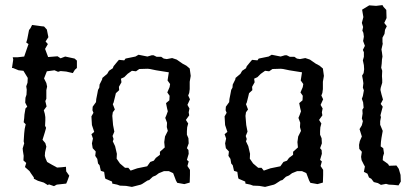

<svg xmlns="http://www.w3.org/2000/svg" viewBox="-20 -724 1648 754"><path d="M192 7 172 0 168 3 152 -7 129 -14 113 -22V-27L101 -44L96 -52L78 -68L83 -84L72 -94L73 -112L70 -131L69 -141L75 -161L73 -169L75 -200L77 -218L81 -236L73 -244L75 -260L76 -274L80 -298L87 -305L79 -321L80 -340L84 -352L85 -372L83 -385L88 -399L89 -418L72 -446L53 -448L31 -457H27L32 -490L30 -499H48L75 -502L86 -534L92 -551L83 -557L87 -570L94 -606L100 -614L106 -626L143 -621L153 -620L164 -608L170 -578L159 -561L168 -551L157 -532L169 -500L206 -503L218 -495L236 -502L273 -494L282 -486V-457L274 -450L266 -437L240 -443L218 -445L208 -442L194 -448L164 -444L153 -416L162 -398L165 -384L162 -370V-336L158 -327L163 -306L152 -291L156 -277L158 -264V-251L157 -230L161 -222L156 -204L147 -175L158 -162L162 -148L157 -126L156 -112L159 -102L165 -88L184 -77L199 -69L204 -66L220 -67L239 -69L240 -51L252 -34L244 -12L240 -3L203 1Z M533 1 498 10 475 6 451 5 440 1 421 -3 420 -11 394 -22 392 -28 389 -49 376 -53 371 -75 365 -82 362 -100 354 -112 356 -129 344 -142 341 -161 345 -180 339 -197 350 -206 341 -233 339 -267 347 -281 343 -291 344 -305 357 -323 358 -335 362 -355 365 -371 370 -380 371 -392 381 -412 382 -418 401 -434 408 -446 423 -456 426 -464 440 -481 447 -489 468 -487 473 -494 512 -502 524 -509 559 -502 576 -507H583L595 -501H613L623 -494L635 -492L656 -496L674 -490L697 -474L712 -466L725 -455L729 -426L725 -403V-374L723 -359L719 -349L726 -334L716 -312L724 -298L721 -283L723 -271L710 -253L719 -239L715 -224L714 -209V-195L720 -181L721 -161L714 -142L720 -135L721 -120L714 -96L721 -90L716 -72L726 -57V-37L725 -7L704 -1L676 -6L671 -15L660 -44L643 -52H624L604 -44L592 -35L580 -30L566 -17L559 -15L539 -2ZM493 -54 519 -63 558 -71 570 -88 584 -93 592 -104 608 -116V-128L627 -145L625 -166L628 -188L639 -210L635 -225L636 -242L629 -261L634 -273L639 -287L636 -299L632 -319L645 -330L646 -348L637 -361L646 -382L648 -394L638 -408L643 -440L593 -448L569 -453L560 -454L527 -453L514 -444L498 -446L481 -434L468 -421L455 -415L457 -401L447 -383L448 -370L435 -358L432 -345L426 -321L423 -315L431 -294L423 -283L421 -269L424 -233L429 -207L422 -190L426 -178L423 -169L432 -150L439 -120L438 -101L451 -82L471 -65H484Z M1056 1 1021 10 998 6 974 5 963 1 944 -3 943 -11 917 -22 915 -28 912 -49 899 -53 894 -75 888 -82 885 -100 877 -112 879 -129 867 -142 864 -161 868 -180 862 -197 873 -206 864 -233 862 -267 870 -281 866 -291 867 -305 880 -323 881 -335 885 -355 888 -371 893 -380 894 -392 904 -412 905 -418 924 -434 931 -446 946 -456 949 -464 963 -481 970 -489 991 -487 996 -494 1035 -502 1047 -509 1082 -502 1099 -507H1106L1118 -501H1136L1146 -494L1158 -492L1179 -496L1197 -490L1220 -474L1235 -466L1248 -455L1252 -426L1248 -403V-374L1246 -359L1242 -349L1249 -334L1239 -312L1247 -298L1244 -283L1246 -271L1233 -253L1242 -239L1238 -224L1237 -209V-195L1243 -181L1244 -161L1237 -142L1243 -135L1244 -120L1237 -96L1244 -90L1239 -72L1249 -57V-37L1248 -7L1227 -1L1199 -6L1194 -15L1183 -44L1166 -52H1147L1127 -44L1115 -35L1103 -30L1089 -17L1082 -15L1062 -2ZM1016 -54 1042 -63 1081 -71 1093 -88 1107 -93 1115 -104 1131 -116V-128L1150 -145L1148 -166L1151 -188L1162 -210L1158 -225L1159 -242L1152 -261L1157 -273L1162 -287L1159 -299L1155 -319L1168 -330L1169 -348L1160 -361L1169 -382L1171 -394L1161 -408L1166 -440L1116 -448L1092 -453L1083 -454L1050 -453L1037 -444L1021 -446L1004 -434L991 -421L978 -415L980 -401L970 -383L971 -370L958 -358L955 -345L949 -321L946 -315L954 -294L946 -283L944 -269L947 -233L952 -207L945 -190L949 -178L946 -169L955 -150L962 -120L961 -101L974 -82L994 -65H1007Z M1476 2 1464 -5 1448 -9 1438 -22 1429 -27 1423 -42 1409 -49 1413 -70 1408 -79 1400 -95 1398 -108 1401 -128 1391 -139 1390 -155 1393 -170 1401 -188 1392 -217 1401 -232 1405 -248 1401 -259 1404 -278 1403 -293 1408 -301 1406 -322 1401 -336 1405 -347 1409 -369 1405 -380 1407 -397 1405 -411 1402 -427 1408 -437 1410 -452 1409 -468 1405 -487 1409 -501V-519L1405 -528L1413 -544L1406 -563L1409 -580L1407 -595L1403 -604L1406 -618L1401 -634L1407 -657L1402 -686L1430 -703L1457 -701L1482 -704L1486 -697L1497 -685L1498 -653L1489 -634L1499 -621L1492 -607L1490 -591L1482 -576V-559L1483 -552L1478 -530L1480 -518L1482 -502L1480 -490L1479 -474L1477 -458L1481 -446L1480 -425L1481 -411V-399L1475 -379L1474 -371L1478 -354L1484 -333L1475 -316L1483 -305L1479 -290L1474 -271L1476 -264L1473 -248V-234L1483 -210L1478 -182L1476 -167L1475 -149L1485 -142L1488 -122L1484 -109L1483 -95L1493 -88L1504 -80L1508 -73L1537 -74L1546 -61L1553 -37L1554 -11L1545 4L1526 2L1507 1L1496 -2Z"/></svg>

Font: Winky Rough Light
Style: Regular
Weight: 300
Designer: Simon Atzbach
Foundry: typofactur
Version: Version 1.206; ttfautohint (v1.8.4.7-5d5b)